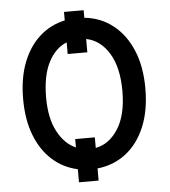

<svg xmlns="http://www.w3.org/2000/svg" viewBox="-57 -824 834 944"><g transform="rotate(-5 360.0 -352.5)"><path d="M659.8 -363.3Q659.8 -253.9 625.9 -173.5Q592 -93 531.4 -46.5Q470.9 0 391.3 8.2V68.2H294.4V3.6Q223 -11.7 169.6 -59.7Q116.1 -107.6 86.3 -184.5Q56.5 -261.4 56.5 -363.3Q56.5 -465.2 86.1 -542.3Q115.8 -619.3 169.2 -667.4Q222.7 -715.6 294 -730.8V-772.7H391V-735.4Q470.5 -727.3 531.1 -680.2Q591.6 -633.2 625.7 -552.7Q659.8 -472.3 659.8 -363.3ZM391.3 -145.2V-93Q459.2 -105.8 502.7 -174.5Q546.2 -243.3 546.2 -360.8Q546.2 -476.6 503.7 -546.5Q461.3 -616.5 391 -630.7V-565H294V-622.5Q237.6 -600.1 203.7 -534.3Q169.7 -468.4 169.7 -360.8Q169.7 -258.5 204.4 -193.2Q239 -127.8 294.4 -103.7V-145.2Z"/></g></svg>

Font: Interface Medium
Style: Regular
Weight: 500
Designer: Rasmus Andersson
Foundry: rsms
Version: Version 1.8